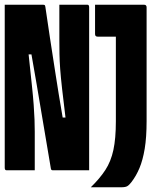

<svg xmlns="http://www.w3.org/2000/svg" viewBox="-20 -720 640 812"><path d="M127 0H7Q0 0 0 -11V-700H161Q167 -700 169 -698.5Q171 -697 172 -690Q181 -626 191.5 -558.5Q202 -491 214.5 -409.5Q227 -328 245 -223H257Q248 -296 242.5 -345Q237 -394 234.5 -428.5Q232 -463 231.5 -492Q231 -521 231 -554V-700H350Q357 -700 357 -689V0H202Q196 0 195 -8Q175 -124 155.5 -242Q136 -360 113 -490H101Q109 -414 114.5 -362.5Q120 -311 122.5 -276Q125 -241 126 -214.5Q127 -188 127 -163ZM364 72Q402 35 425.5 -1Q449 -37 459.5 -85.5Q470 -134 470 -207V-565H393Q382 -565 382 -576V-700H589Q600 -700 600 -689V-208Q600 -139 592 -91Q584 -43 570 -9.5Q556 24 536 50Q526 63 518 67.5Q510 72 493 72Z"/></svg>

Font: Recursive Mn Lnr St XBd
Style: Regular
Weight: 800
Monospace: yes
Version: Version 1.079;hotconv 1.0.112;makeotfexe 2.5.65598; ttfautoh